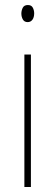

<svg xmlns="http://www.w3.org/2000/svg" viewBox="-20 -810 217 764"><path d="M91 -790Q105 -790 110.5 -779.5Q116 -769 116 -757Q116 -741 109 -731.5Q102 -722 90 -722Q77 -722 71 -732.5Q65 -743 65 -756Q65 -768 70.5 -779Q76 -790 91 -790ZM103 -593V-66H77V-593Z"/></svg>

Font: Noto Sans Malayalam UI ExtraCondensed Thin
Style: Regular
Weight: 100
Width: 2
Designer: Jelle Bosma - Monotype Design Team
Foundry: Monotype Imaging Inc.
Version: Version 2.104; ttfautohint (v1.8.4.7-5d5b)